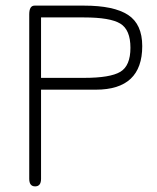

<svg xmlns="http://www.w3.org/2000/svg" viewBox="-20 -656 560 683"><path d="M486 -492Q486 -337 321 -337H126V-20Q126 7 105 7Q84 7 84 -20V-605Q84 -636 103 -636H279Q385 -636 435.5 -603Q486 -570 486 -492ZM126 -379H279Q372 -379 408 -400.5Q444 -422 444 -486Q444 -550 408 -572Q372 -594 279 -594H126Z"/></svg>

Font: Jura Light
Style: Regular
Weight: 300
Designer: Daniel Johnson, Alexei Vanyashin
Foundry: Daniel Johnson
Version: Version 5.103